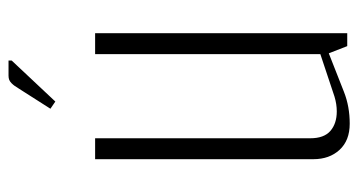

<svg xmlns="http://www.w3.org/2000/svg" viewBox="-218 -628 852 457"><g transform="rotate(-90 208.5 -400.0)"><path d="M292.5 -798.8 194.8 -694.8 177.7 -706.5 217.3 -768.6Q219.7 -772.5 225.1 -780.8Q230.5 -789.1 232.4 -792Q234.4 -794.9 238.5 -799.1Q242.7 -803.2 246.8 -804.7Q251 -806.2 256.3 -806.2H292.5ZM57.6 -600.1H107.4V-87.9Q107.4 -55.2 125 -40Q142.6 -24.9 171.4 -24.9Q188.5 -24.9 206.5 -30.3L307.6 -64V-600.1H357.4V0H326.7L309.6 -43.9L217.8 -7.8Q183.1 5.9 142.1 5.9Q102.1 5.9 79.8 -18.3Q57.6 -42.5 57.6 -80.6Z"/></g></svg>

Font: Reswysokr
Style: Regular
Weight: 500
Version: Version 0.984